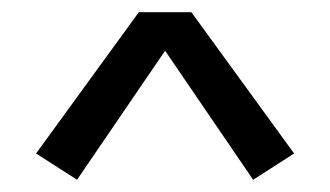

<svg xmlns="http://www.w3.org/2000/svg" viewBox="-20 -744 540 314"><path d="M106 -450 39 -493 207 -724H293L461 -493L394 -450L250 -661Z"/></svg>

Font: Iosevka MaddieWtf
Style: Regular
Weight: 400
Monospace: yes
Designer: Belleve Invis
Foundry: Belleve Invis
Version: Version 31.3.0; ttfautohint (v1.8.3)